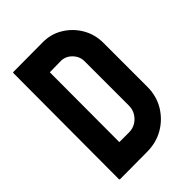

<svg xmlns="http://www.w3.org/2000/svg" viewBox="-206 -790 883 883"><g transform="rotate(-45 236.0 -348.5)"><path d="M223.6 -1 44.4 0Q39.6 0 39.6 -4.9L41.5 -691.9Q41.5 -695.8 45.4 -695.8L232.4 -696.8Q288.1 -698.2 333 -671.4Q378.4 -644.5 405.5 -598.9Q432.6 -553.2 432.6 -498V-210.9Q432.6 -153.3 404.8 -105.5Q376.5 -58.1 329.6 -30Q282.7 -2 223.6 -1ZM232.4 -577.1 162.6 -576.2 161.6 -123H223.6Q260.7 -123 286.1 -148.9Q311.5 -174.8 311.5 -210.9V-499Q311.5 -530.8 288.1 -554.4Q264.6 -578.1 232.4 -577.1Z"/></g></svg>

Font: Koulen
Style: Regular
Weight: 400
Designer: Danh Hong
Version: Version 8.00;December 21, 2023;FontCreator 13.0.0.2620 64-bi